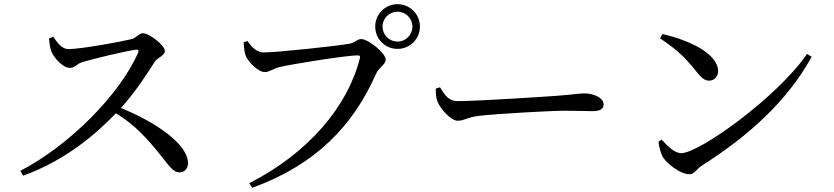

<svg xmlns="http://www.w3.org/2000/svg" viewBox="-20 -852 3990 919"><path d="M215 -668C216 -641 221 -618 227 -603C239 -575 281 -527 314 -527C340 -527 346 -547 378 -556C431 -571 567 -605 629 -614C640 -616 646 -613 641 -599C551 -397 312 -156 77 -34L91 -11C297 -86 442 -213 535 -310C626 -254 682 -191 743 -116C790 -58 808 -27 839 -27C866 -27 880 -49 880 -71C880 -163 722 -269 559 -335C630 -414 688 -505 721 -557C734 -576 769 -586 769 -608C769 -634 696 -693 663 -693C646 -693 633 -671 611 -665C558 -652 367 -617 308 -617C274 -617 253 -651 235 -676Z M1776 -725C1776 -665 1823 -618 1883 -618C1942 -618 1990 -665 1990 -725C1990 -784 1942 -832 1883 -832C1823 -832 1776 -784 1776 -725ZM1811 -725C1811 -764 1843 -796 1883 -796C1922 -796 1954 -764 1954 -725C1954 -685 1922 -653 1883 -653C1843 -653 1811 -685 1811 -725ZM1242 -601C1206 -601 1183 -630 1164 -656L1146 -649C1148 -621 1150 -605 1155 -588C1165 -559 1214 -507 1248 -507C1269 -507 1291 -525 1318 -531C1375 -545 1640 -587 1691 -587C1700 -587 1706 -585 1702 -572C1644 -342 1456 -119 1173 25L1187 47C1491 -63 1671 -251 1780 -499C1795 -532 1826 -542 1826 -567C1826 -598 1743 -665 1709 -665C1689 -665 1684 -650 1654 -643C1605 -633 1305 -601 1242 -601Z M2086 -434 2066 -428C2066 -407 2066 -386 2074 -366C2089 -328 2140 -274 2171 -274C2203 -274 2215 -291 2277 -298C2352 -307 2617 -322 2683 -322C2747 -322 2782 -320 2818 -320C2854 -320 2869 -332 2869 -352C2869 -384 2822 -405 2777 -405C2752 -405 2719 -399 2652 -394C2602 -390 2265 -368 2171 -368C2126 -368 2109 -398 2086 -434Z M3151 -689 3139 -669C3230 -607 3264 -571 3312 -511C3337 -479 3353 -466 3374 -466C3399 -466 3417 -485 3417 -512C3417 -597 3272 -662 3151 -689ZM3843 -594C3700 -386 3327 -119 3241 -119C3208 -119 3175 -153 3147 -184L3132 -174C3133 -154 3142 -120 3152 -101C3173 -68 3236 -18 3280 -18C3304 -18 3316 -45 3339 -59C3561 -200 3746 -365 3865 -580Z"/></svg>

Font: Noto Serif JP Medium
Style: Regular
Weight: 500
Designer: Ryoko NISHIZUKA 西塚涼子 (kana & ideographs); Frank Grießhammer (Latin, Greek & Cyrillic); Wenlong ZHANG 张文龙 (bopomofo); San
Foundry: Adobe
Version: Version 2.001;hotconv 1.1.0;makeotfexe 2.6.0